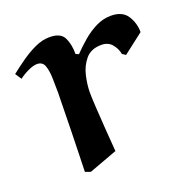

<svg xmlns="http://www.w3.org/2000/svg" viewBox="-103 -579 658 675"><g transform="rotate(-20 225.5 -241.5)"><path d="M231.9 -33.2 126 5.9 106 -1Q106.9 -30.8 107.9 -69.3Q108.9 -107.9 109.9 -147Q110.8 -186 111.3 -219.5Q111.8 -252.9 112.3 -273.4L112.8 -293.9Q112.8 -323.7 111.8 -351.8Q110.8 -379.9 104 -397.5Q97.2 -415 77.1 -415Q63 -415 43 -405.5Q22.9 -396 8.8 -384.8L-6.8 -408.2Q16.1 -426.3 42 -444.6Q67.9 -462.9 95.5 -475.8Q123 -488.8 150.9 -488.8Q191.9 -488.8 204.3 -463.9Q216.8 -439 216.8 -401.9L228 -397Q248 -418 272 -438.5Q295.9 -459 323 -472.4Q350.1 -485.8 378.9 -485.8Q421.9 -485.8 439.9 -458Q458 -430.2 458 -396L382.8 -337.9L370.1 -346.2Q366.2 -367.2 352.1 -384Q337.9 -400.9 313 -400.9Q273.9 -400.9 253.4 -376.5Q232.9 -352.1 225.3 -318.6Q217.8 -285.2 217.8 -256.8Q217.8 -240.7 220 -201.9Q222.2 -163.1 225.6 -117.2Q229 -71.3 231.9 -33.2Z"/></g></svg>

Font: Aref Ruqaa
Style: Bold
Weight: 700
Designer: Abdullah Aref
Version: Version 1.002